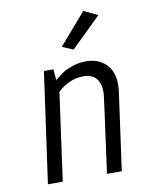

<svg xmlns="http://www.w3.org/2000/svg" viewBox="-83 -794 665 855"><g transform="rotate(-10 249.5 -366.5)"><path d="M325 -510Q380 -510 414.5 -477Q449 -444 449 -382Q449 -365 446 -347L398 0H331Q379 -347 379 -359Q379 -446 302 -446Q239 -446 186 -397L131 0H64L134 -500H177L181 -451Q204 -469 218.5 -479Q233 -489 263 -499.5Q293 -510 325 -510ZM281 -571 231 -592 353 -733 416 -703Z"/></g></svg>

Font: Gudea
Style: Italic
Weight: 400
Version: Version 1.002